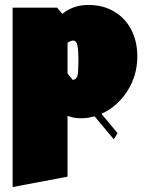

<svg xmlns="http://www.w3.org/2000/svg" viewBox="-20 -467 597 776"><path d="M390 -7 455 71 440 96 362 3Q335 11 308 11Q276 11 253 1V247L31 289V-436H211L232 -411Q276 -447 337 -447Q397 -447 442 -420Q487 -393 511 -346Q535 -299 535 -239Q535 -161 494 -98Q453 -35 390 -7ZM274 -144Q290 -146 293.5 -162.5Q297 -179 297 -227Q297 -263 293 -283Q289 -303 275 -303Q267 -303 253 -294V-170Z"/></svg>

Font: Ysabeau Black
Style: Regular
Weight: 900
Designer: Christian Thalmann (Catharsis Fonts)
Version: Version 0.003